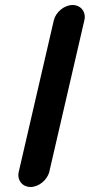

<svg xmlns="http://www.w3.org/2000/svg" viewBox="-20 -708 359 767"><path d="M195 -627 55 -22C47 11 69 39 102 39C135 39 169 11 177 -22L317 -627C325 -660 303 -688 270 -688C237 -688 203 -660 195 -627Z"/></svg>

Font: Electronic
Style: TiIt
Weight: 900
Version: Version 1.011